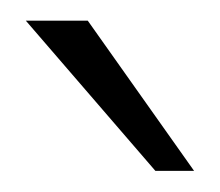

<svg xmlns="http://www.w3.org/2000/svg" viewBox="-20 -743 213 186"><path d="M130.5 -577.5 5 -723H65L168 -577.5Z"/></svg>

Font: Public Sans Thin Thin
Style: Regular
Weight: 250
Version: Version 2.001